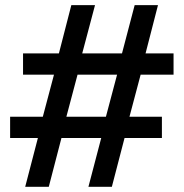

<svg xmlns="http://www.w3.org/2000/svg" viewBox="-20 -720 708 740"><path d="M77.1 0 126 -188H19V-270H145L188 -432.1H68.8V-514.2H207L254.9 -700.2H346.2L296.9 -514.2H450.2L499 -700.2H588.9L541 -514.2H648.9V-432.1H522L479 -270H604V-188H460L411.1 0H320.8L370.1 -188H216.8L168 0ZM235.8 -270H388.2L431.2 -432.1H278.8Z"/></svg>

Font: TASA Explorer Medium
Style: Regular
Weight: 500
Designer: Weizhong Zhang
Foundry: Local Remote
Version: Version 1.000;Glyphs 3.1.2 (3151)